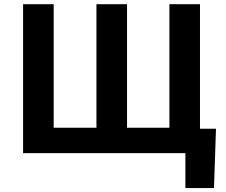

<svg xmlns="http://www.w3.org/2000/svg" viewBox="-20 -748 1105 938"><path d="M1035.2 -119.1Q1032.2 -46.9 1025.4 170.9Q990.2 170.9 885.7 170.9Q885.7 127.9 885.7 0Q871.1 0 826.2 0Q826.2 -29.3 826.2 -119.1Q878.9 -119.1 1035.2 -119.1ZM92.8 -727.5Q129.9 -727.5 242.2 -727.5Q242.2 -576.2 242.2 -124Q294.9 -124 451.2 -124Q451.2 -274.4 451.2 -727.5Q488.3 -727.5 600.6 -727.5Q600.6 -576.2 600.6 -124Q652.3 -124 807.6 -124Q807.6 -274.4 807.6 -727.5Q844.7 -727.5 957 -727.5Q957 -545.9 957 0Q740.2 0 92.8 0Q92.8 -181.6 92.8 -727.5Z"/></svg>

Font: DeepSea
Style: Bold
Weight: 700
Designer: Stem
Version: Version 3.019;git-0a5106e0b